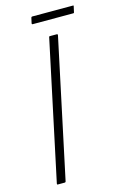

<svg xmlns="http://www.w3.org/2000/svg" viewBox="-120 -836 568 889"><g transform="rotate(-15 164.0 -391.0)"><path d="M81 -5Q80 0 75 0H42Q38 0 39 -5L180 -668Q180 -673 185 -673H218Q220 -673 221 -672Q222 -671 222 -668ZM321 -751Q321 -749 320 -748Q319 -747 317 -747H122Q120 -747 119 -748.5Q118 -750 118 -751L124 -778Q125 -780 126 -781Q127 -782 129 -782H324Q326 -782 327 -781.5Q328 -781 327 -778Z"/></g></svg>

Font: Glory ExtraLight
Style: Italic
Weight: 250
Italic angle: -12°
Version: Version 1.011